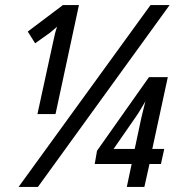

<svg xmlns="http://www.w3.org/2000/svg" viewBox="-20 -734 712 754"><path d="M53 0 571 -714H646L129 0ZM191 -580Q194 -595 197 -606Q200 -617 204 -629Q187 -614 177 -606L118 -564L89 -610L227 -714H290L198 -286H127ZM478 0 497 -90H352L361 -142L565 -431H639L578 -149H625L612 -90H567L547 0ZM426 -149H509L535 -271Q540 -290 543.5 -306Q547 -322 551 -336Q542 -321 533.5 -306.5Q525 -292 514 -276Z"/></svg>

Font: Noto Sans ExtraCondensed Medium
Style: Italic
Weight: 500
Width: 2
Italic angle: -12°
Designer: Monotype Design Team
Foundry: Monotype Imaging Inc.
Version: Version 2.013; ttfautohint (v1.8.4.7-5d5b)